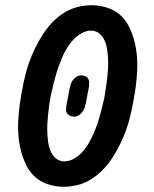

<svg xmlns="http://www.w3.org/2000/svg" viewBox="-20 -702 590 734"><path d="M224 12Q193 12 165 3Q137 -6 116 -24Q95 -42 82 -67.5Q69 -93 61.5 -120.5Q54 -148 51 -177.5Q48 -207 49.5 -237.5Q51 -268 55 -298.5Q59 -329 65 -360Q70 -387 76.5 -413.5Q83 -440 92.5 -466.5Q102 -493 114.5 -518.5Q127 -544 142.5 -568.5Q158 -593 178 -614.5Q198 -636 223 -652Q248 -668 275.5 -675Q303 -682 329 -682Q360 -682 388.5 -673Q417 -664 438 -646Q459 -628 472 -602.5Q485 -577 492.5 -549.5Q500 -522 503 -492.5Q506 -463 504.5 -432.5Q503 -402 499 -371.5Q495 -341 489 -310Q484 -283 477.5 -256.5Q471 -230 461.5 -203.5Q452 -177 439.5 -151.5Q427 -126 411.5 -101.5Q396 -77 375.5 -55.5Q355 -34 330.5 -18Q306 -2 278 5Q250 12 224 12ZM226 -85Q244 -85 262 -95Q280 -105 293.5 -119.5Q307 -134 317 -151Q327 -168 335 -185.5Q343 -203 349.5 -221Q356 -239 361 -257Q366 -275 370.5 -293Q375 -311 379 -329Q382 -348 385 -366.5Q388 -385 390 -404Q392 -423 393 -441.5Q394 -460 393 -478Q392 -496 389.5 -513.5Q387 -531 380 -547Q373 -563 359.5 -574Q346 -585 328 -585Q310 -585 292 -575Q274 -565 260.5 -550.5Q247 -536 236.5 -519Q226 -502 218.5 -484.5Q211 -467 204.5 -449Q198 -431 193 -413Q188 -395 183.5 -377Q179 -359 175 -341Q171 -322 168.5 -303.5Q166 -285 164 -266Q162 -247 161 -228.5Q160 -210 161 -192Q162 -174 164.5 -156.5Q167 -139 174 -123Q181 -107 194.5 -96Q208 -85 226 -85ZM263 -256Q255 -256 247.5 -259.5Q240 -263 236 -269.5Q232 -276 232.5 -284Q233 -292 234 -300L246 -363Q248 -372 250.5 -380.5Q253 -389 259.5 -397Q266 -405 274 -409.5Q282 -414 291 -414Q299 -414 306.5 -410.5Q314 -407 317.5 -400.5Q321 -394 321 -386Q321 -378 320 -370L308 -307Q306 -298 303 -289.5Q300 -281 294 -273Q288 -265 280 -260.5Q272 -256 263 -256Z"/></svg>

Font: Lode Term
Style: Bold Italic
Weight: 700
Italic angle: -11°
Monospace: yes
Designer: Belleve Invis
Foundry: Belleve Invis
Version: Version 29.2.0